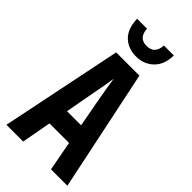

<svg xmlns="http://www.w3.org/2000/svg" viewBox="-285 -1001 1069 1069"><g transform="rotate(45 250.0 -466.0)"><path d="M396 -932H318Q314 -862 251 -862Q189 -862 185 -932H107Q109 -856 148.5 -817.5Q188 -779 251 -779Q314 -779 355 -820Q396 -861 396 -932ZM228 -472Q233 -497 240 -535.5Q247 -574 251 -604Q255 -574 261.5 -537Q268 -500 273 -471L306 -292H195ZM361 0H490L340 -717H157L10 0H142L174 -175H328Z"/></g></svg>

Font: Noto Sans Mono UI Condensed
Style: Bold
Weight: 700
Width: 3
Designer: Monotype Design team
Foundry: Monotype Imaging Inc.
Version: 1.000